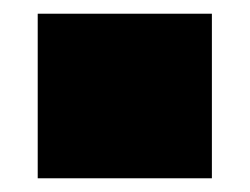

<svg xmlns="http://www.w3.org/2000/svg" viewBox="-20 -260 364 280"><path d="M35 -240H289V0H35Z"/></svg>

Font: Hepta Slab Black
Style: Regular
Weight: 900
Designer: Michael LaGattuta
Foundry: Michael LaGattuta
Version: Version 1.102